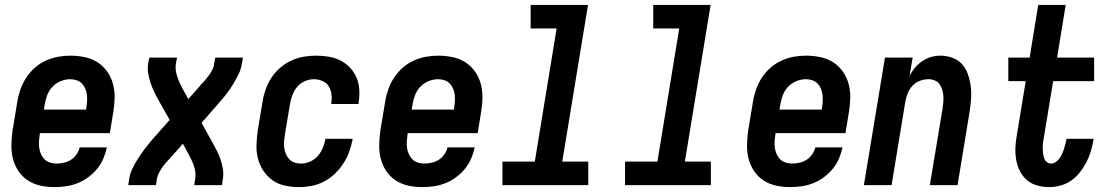

<svg xmlns="http://www.w3.org/2000/svg" viewBox="-20 -755 4540 783"><path d="M203 8Q173 8 145 2Q117 -4 94 -19Q71 -34 55.5 -57Q40 -80 33 -107Q26 -134 26.5 -163.5Q27 -193 31 -222L51 -342Q55 -367 64 -392Q73 -417 87.5 -439Q102 -461 122.5 -479Q143 -497 167.5 -508Q192 -519 217 -523.5Q242 -528 267 -528Q297 -528 325.5 -522Q354 -516 377 -501.5Q400 -487 416.5 -464Q433 -441 440.5 -413.5Q448 -386 447.5 -356.5Q447 -327 442 -298L428 -212H143L142 -207Q140 -193 139 -179Q138 -165 140 -151.5Q142 -138 147.5 -126Q153 -114 162 -105Q171 -96 184 -92Q197 -88 211 -88Q226 -88 241 -91.5Q256 -95 269.5 -103.5Q283 -112 292.5 -126Q302 -140 305 -154H416Q411 -131 401.5 -108.5Q392 -86 376 -66.5Q360 -47 339.5 -32Q319 -17 296.5 -8Q274 1 250 4.5Q226 8 203 8ZM159 -308H331L332 -313Q334 -327 335 -340.5Q336 -354 334.5 -367.5Q333 -381 328 -393Q323 -405 314.5 -414Q306 -423 293 -427.5Q280 -432 267 -432Q247 -432 227.5 -424Q208 -416 193.5 -400.5Q179 -385 172 -365.5Q165 -346 162 -327Z M503 0 507 -26Q510 -47 520 -67.5Q530 -88 542 -107Q554 -126 567.5 -144Q581 -162 595 -179L672 -266L625 -349Q616 -365 608 -382Q600 -399 594 -417Q588 -435 584.5 -454.5Q581 -474 584 -494L589 -520H702L697 -494Q695 -480 697 -467Q699 -454 703 -442Q707 -430 712 -418.5Q717 -407 723 -396L748 -351L795 -404Q796 -405 796.5 -406Q797 -407 798 -408V-409Q808 -418 816.5 -428Q825 -438 832.5 -448.5Q840 -459 846 -470.5Q852 -482 853 -494L858 -520H971L966 -494Q963 -473 953 -452.5Q943 -432 931.5 -413Q920 -394 906.5 -376Q893 -358 878 -341L802 -254L848 -171Q857 -155 865.5 -138Q874 -121 880 -103Q886 -85 889 -65.5Q892 -46 889 -26L885 0H772L776 -26Q778 -40 776.5 -53Q775 -66 771 -78Q767 -90 761.5 -101.5Q756 -113 750 -124L726 -169L679 -116Q678 -115 677 -114Q676 -113 675 -112V-111Q666 -102 657 -92Q648 -82 641 -71.5Q634 -61 628 -49.5Q622 -38 620 -26L616 0Z M1200 8Q1170 8 1142 2Q1114 -4 1092 -19.5Q1070 -35 1054.5 -58Q1039 -81 1032 -108Q1025 -135 1026 -164Q1027 -193 1031 -222L1051 -342Q1055 -367 1064 -392Q1073 -417 1087.5 -439Q1102 -461 1123 -479Q1144 -497 1168 -508Q1192 -519 1217.5 -523.5Q1243 -528 1268 -528Q1294 -528 1319.5 -524Q1345 -520 1367 -509Q1389 -498 1406 -480.5Q1423 -463 1433 -440.5Q1443 -418 1445 -392.5Q1447 -367 1443 -340L1442 -331H1331V-336Q1334 -354 1331.5 -372Q1329 -390 1320 -404Q1311 -418 1294.5 -425Q1278 -432 1260 -432Q1241 -432 1222 -423.5Q1203 -415 1190.5 -399Q1178 -383 1171.5 -364.5Q1165 -346 1162 -327L1142 -207Q1140 -193 1138.5 -179Q1137 -165 1139 -152Q1141 -139 1146 -127Q1151 -115 1160 -105.5Q1169 -96 1181.5 -92Q1194 -88 1208 -88Q1226 -88 1244.5 -96Q1263 -104 1276 -119Q1289 -134 1296.5 -152Q1304 -170 1307 -188V-189H1418V-187Q1413 -161 1404 -136Q1395 -111 1380 -88Q1365 -65 1345 -46Q1325 -27 1301 -14.5Q1277 -2 1251 3Q1225 8 1200 8Z M1703 8Q1673 8 1645 2Q1617 -4 1594 -19Q1571 -34 1555.5 -57Q1540 -80 1533 -107Q1526 -134 1526.5 -163.5Q1527 -193 1531 -222L1551 -342Q1555 -367 1564 -392Q1573 -417 1587.5 -439Q1602 -461 1622.5 -479Q1643 -497 1667.5 -508Q1692 -519 1717 -523.5Q1742 -528 1767 -528Q1797 -528 1825.5 -522Q1854 -516 1877 -501.5Q1900 -487 1916.5 -464Q1933 -441 1940.5 -413.5Q1948 -386 1947.5 -356.5Q1947 -327 1942 -298L1928 -212H1643L1642 -207Q1640 -193 1639 -179Q1638 -165 1640 -151.5Q1642 -138 1647.5 -126Q1653 -114 1662 -105Q1671 -96 1684 -92Q1697 -88 1711 -88Q1726 -88 1741 -91.5Q1756 -95 1769.5 -103.5Q1783 -112 1792.5 -126Q1802 -140 1805 -154H1916Q1911 -131 1901.5 -108.5Q1892 -86 1876 -66.5Q1860 -47 1839.5 -32Q1819 -17 1796.5 -8Q1774 1 1750 4.5Q1726 8 1703 8ZM1659 -308H1831L1832 -313Q1834 -327 1835 -340.5Q1836 -354 1834.5 -367.5Q1833 -381 1828 -393Q1823 -405 1814.5 -414Q1806 -423 1793 -427.5Q1780 -432 1767 -432Q1747 -432 1727.5 -424Q1708 -416 1693.5 -400.5Q1679 -385 1672 -365.5Q1665 -346 1662 -327Z M2379 0H2029V-96H2161L2250 -639H2144V-735H2378L2273 -96H2379Z M2879 0H2529V-96H2661L2750 -639H2644V-735H2878L2773 -96H2879Z M3203 8Q3173 8 3145 2Q3117 -4 3094 -19Q3071 -34 3055.5 -57Q3040 -80 3033 -107Q3026 -134 3026.5 -163.5Q3027 -193 3031 -222L3051 -342Q3055 -367 3064 -392Q3073 -417 3087.5 -439Q3102 -461 3122.5 -479Q3143 -497 3167.5 -508Q3192 -519 3217 -523.5Q3242 -528 3267 -528Q3297 -528 3325.5 -522Q3354 -516 3377 -501.5Q3400 -487 3416.5 -464Q3433 -441 3440.5 -413.5Q3448 -386 3447.5 -356.5Q3447 -327 3442 -298L3428 -212H3143L3142 -207Q3140 -193 3139 -179Q3138 -165 3140 -151.5Q3142 -138 3147.5 -126Q3153 -114 3162 -105Q3171 -96 3184 -92Q3197 -88 3211 -88Q3226 -88 3241 -91.5Q3256 -95 3269.5 -103.5Q3283 -112 3292.5 -126Q3302 -140 3305 -154H3416Q3411 -131 3401.5 -108.5Q3392 -86 3376 -66.5Q3360 -47 3339.5 -32Q3319 -17 3296.5 -8Q3274 1 3250 4.5Q3226 8 3203 8ZM3159 -308H3331L3332 -313Q3334 -327 3335 -340.5Q3336 -354 3334.5 -367.5Q3333 -381 3328 -393Q3323 -405 3314.5 -414Q3306 -423 3293 -427.5Q3280 -432 3267 -432Q3247 -432 3227.5 -424Q3208 -416 3193.5 -400.5Q3179 -385 3172 -365.5Q3165 -346 3162 -327Z M3503 0 3589 -520H3702L3689 -445Q3698 -463 3711 -478.5Q3724 -494 3741 -505.5Q3758 -517 3777 -522.5Q3796 -528 3815 -528Q3841 -528 3865 -519Q3889 -510 3904.5 -492Q3920 -474 3928 -450Q3936 -426 3939 -401Q3942 -376 3940 -350Q3938 -324 3934 -298L3885 0H3772L3824 -313Q3826 -326 3827 -339.5Q3828 -353 3827 -366Q3826 -379 3822 -391Q3818 -403 3811 -412.5Q3804 -422 3792 -427Q3780 -432 3767 -432Q3749 -432 3731.5 -425.5Q3714 -419 3701.5 -405.5Q3689 -392 3682 -375Q3675 -358 3672 -340L3616 0Z M4259 8Q4234 8 4210 1.5Q4186 -5 4168 -20.5Q4150 -36 4139 -58Q4128 -80 4124 -104Q4120 -128 4121 -153.5Q4122 -179 4127 -205L4163 -424H4092V-520H4179L4214 -735H4326L4291 -520H4442V-424H4275L4236 -189Q4234 -179 4233 -169Q4232 -159 4232.5 -148.5Q4233 -138 4234 -128Q4235 -118 4238.5 -109Q4242 -100 4249.5 -94Q4257 -88 4267 -88Q4277 -88 4286 -94.5Q4295 -101 4301 -109.5Q4307 -118 4311.5 -128Q4316 -138 4319 -147.5Q4322 -157 4324.5 -167Q4327 -177 4329 -186V-189H4440L4439 -183Q4435 -161 4428.5 -138.5Q4422 -116 4411 -94.5Q4400 -73 4384.5 -53Q4369 -33 4349 -19Q4329 -5 4305.5 1.5Q4282 8 4259 8Z"/></svg>

Font: Iosevka Term Curly Oblique
Style: Bold
Weight: 700
Italic angle: -9°
Designer: Belleve Invis
Foundry: Belleve Invis
Version: Version 32.3.0